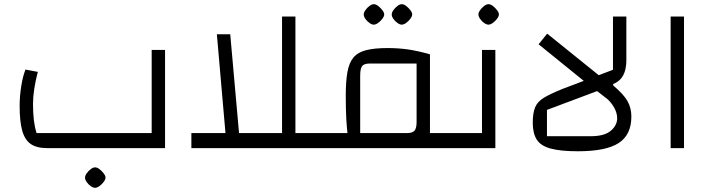

<svg xmlns="http://www.w3.org/2000/svg" viewBox="-20 -709 3400 919"><path d="M206 0Q156 0 127.5 -19.5Q99 -39 86.5 -83Q74 -127 74 -203Q74 -247 81.5 -295.5Q89 -344 102 -376L161 -365Q150 -323 144 -284Q138 -245 138 -212Q138 -168 142 -134.5Q146 -101 155 -72H706V-470H770V0ZM435 190Q426 190 414.5 182Q403 174 395 162.5Q387 151 387 141Q387 132 395 120.5Q403 109 414.5 100.5Q426 92 435 92Q445 92 456 100.5Q467 109 476 120.5Q485 132 485 141Q485 150 476 162Q467 174 455.5 182Q444 190 435 190Z M1062 -40 1018 -545H1082L1127 -40ZM896 0V-72H1500V0ZM1330 -40V-630H1394V-40ZM1500 0V-72Q1513 -72 1516.5 -62.5Q1520 -53 1520 -36Q1520 -20 1516.5 -10Q1513 0 1500 0Z M2038 0V-72H2145V0ZM1500 0V-72H1643Q1640 -99 1637.5 -140.5Q1635 -182 1635 -252Q1635 -320 1643 -364.5Q1651 -409 1672 -434Q1693 -459 1733 -469Q1773 -479 1835 -479Q1886 -479 1932 -472.5Q1978 -466 2038 -449V0ZM1704 -72H1927Q1954 -72 1964 -83.5Q1974 -95 1974 -125V-405H1751Q1723 -405 1713.5 -393Q1704 -381 1704 -346ZM1500 0Q1487 0 1483.5 -10Q1480 -20 1480 -36Q1480 -53 1483.5 -62.5Q1487 -72 1500 -72ZM2145 0V-72Q2157 -72 2161 -62.5Q2165 -53 2165 -36Q2165 -20 2161 -10Q2157 0 2145 0ZM1769 -591Q1760 -591 1748.5 -599Q1737 -607 1729 -618.5Q1721 -630 1721 -640Q1721 -649 1729 -660.5Q1737 -672 1748.5 -680.5Q1760 -689 1769 -689Q1779 -689 1790 -680.5Q1801 -672 1810 -660.5Q1819 -649 1819 -640Q1819 -631 1810 -619Q1801 -607 1789.5 -599Q1778 -591 1769 -591ZM1903 -591Q1894 -591 1882.5 -599Q1871 -607 1863 -618.5Q1855 -630 1855 -640Q1855 -649 1863 -660.5Q1871 -672 1882.5 -680.5Q1894 -689 1903 -689Q1913 -689 1924 -680.5Q1935 -672 1944 -660.5Q1953 -649 1953 -640Q1953 -631 1944 -619Q1935 -607 1923.5 -599Q1912 -591 1903 -591Z M2145 0V-72H2325L2287 -34V-470H2351V0ZM2145 0Q2132 0 2128.5 -10Q2125 -20 2125 -36Q2125 -53 2128.5 -62.5Q2132 -72 2145 -72ZM2318 -591Q2309 -591 2297.5 -599Q2286 -607 2278 -618.5Q2270 -630 2270 -640Q2270 -649 2278 -660.5Q2286 -672 2297.5 -680.5Q2309 -689 2318 -689Q2328 -689 2339 -680.5Q2350 -672 2359 -660.5Q2368 -649 2368 -640Q2368 -631 2359 -619Q2350 -607 2338.5 -599Q2327 -591 2318 -591Z M2746 15Q2663 15 2615.5 2Q2568 -11 2549 -41Q2530 -71 2530 -122Q2530 -167 2541 -194.5Q2552 -222 2583 -241Q2614 -260 2674 -284L2914 -375V-630H2978V-421Q2978 -395 2972 -372Q2966 -349 2952 -332.5Q2938 -316 2915 -307V-300Q2965 -258 2983.5 -225Q3002 -192 3002 -151Q3002 -64 2941.5 -24.5Q2881 15 2746 15ZM2598 -57H2807Q2873 -57 2903.5 -83Q2934 -109 2934 -143Q2934 -167 2921 -191.5Q2908 -216 2887 -235L2838 -273L2598 -183ZM2800 -301 2558 -497 2599 -548 2872 -328Z M3190 0V-630H3254V0Z"/></svg>

Font: Changa ExtraLight Light
Style: Regular
Weight: 300
Version: Version 3.002; ttfautohint (v1.8.2)